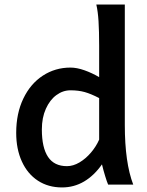

<svg xmlns="http://www.w3.org/2000/svg" viewBox="-20 -801 638 833"><path d="M558.1 0H449.2Q443.8 -12.2 436.3 -36.9Q428.7 -61.5 422.4 -87.9Q388.2 -39.1 344.5 -13.4Q300.8 12.2 249 12.2Q189.5 12.2 144.5 -17.1Q99.6 -46.4 75 -100.1Q50.3 -153.8 50.3 -224.6Q50.3 -309.1 81.3 -373.5Q112.3 -438 166 -472.9Q219.7 -507.8 285.6 -507.8Q313.5 -507.8 346.4 -496.1Q379.4 -484.4 410.2 -466.3V-603Q410.2 -665 407.5 -708.5Q404.8 -752 397.9 -781.2H521.5V-258.8Q521.5 -95.2 558.1 0ZM285.6 -409.2Q252.9 -409.2 224.6 -388.4Q196.3 -367.7 179 -329.1Q161.6 -290.5 161.6 -239.3Q161.6 -160.2 188.5 -120.1Q215.3 -80.1 270.5 -80.1Q297.4 -80.1 325 -96.4Q352.5 -112.8 375 -139.4Q397.5 -166 410.2 -195.3V-375.5Q374.5 -394 347.4 -401.6Q320.3 -409.2 285.6 -409.2Z"/></svg>

Font: Lesson One Medium
Style: Regular
Weight: 500
Designer: But Ko, Victor Gaultney, Annie Olsen, Julie Remington, Don Collingsworth, Eric Hays, Becca Hirsbrunner
Version: Version 1.100